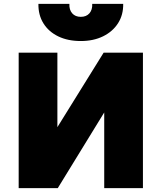

<svg xmlns="http://www.w3.org/2000/svg" viewBox="-20 -972 835 992"><path d="M76.5 0V-700H276.5V-315L515.5 -700H718.5V0H518.5V-391L278.5 0ZM397.5 -760Q330.5 -760 281 -784Q231.5 -808 204.5 -851.2Q177.5 -894.5 178.5 -952H338.5Q337 -921.5 353 -903.2Q369 -885 397.5 -885Q426 -885 442 -903.2Q458 -921.5 456.5 -952H616.5Q617.5 -895.5 590 -852.2Q562.5 -809 512.8 -784.5Q463 -760 397.5 -760Z"/></svg>

Font: Geologica Black
Style: Regular
Weight: 900
Designer: Sindre Bremnes, Frode Helland
Foundry: Monokrom Skriftforlag AS
Version: Version 1.010;gftools[0.9.28]